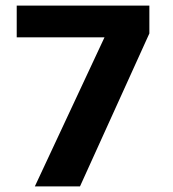

<svg xmlns="http://www.w3.org/2000/svg" viewBox="-20 -669 620 689"><path d="M355 -535H40V-649H516V-549L267 0H105Z"/></svg>

Font: Play
Style: Bold
Weight: 700
Designer: Jonas Hecksher (Cyrillic expansion: Cyreal)
Foundry: Jonas Hecksher, Playtype, e-types AS
Version: Version 2.101; ttfautohint (v1.5.65-e2d9)